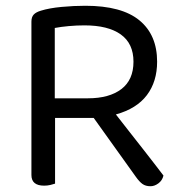

<svg xmlns="http://www.w3.org/2000/svg" viewBox="-20 -639 629 666"><path d="M171 -2Q165 0 155 2.5Q145 5 133 5Q89 5 89 -32V-564Q89 -580 97 -588.5Q105 -597 122 -602Q151 -611 193.5 -615Q236 -619 276 -619Q402 -619 463.5 -568.5Q525 -518 525 -425Q525 -356 489.5 -309Q454 -262 382 -242Q407 -210 432 -178Q457 -146 479.5 -117.5Q502 -89 519.5 -66Q537 -43 547 -30Q543 -13 529.5 -3Q516 7 502 7Q485 7 474 -1Q463 -9 451 -26L305 -230H171ZM285 -298Q359 -298 401 -330Q443 -362 443 -425Q443 -488 399 -519.5Q355 -551 273 -551Q246 -551 218.5 -548.5Q191 -546 170 -542V-298Z"/></svg>

Font: Baloo Chettan 2
Style: Regular
Weight: 400
Designer: Maithili Shingre, Unnati Kotecha and Ek Type
Foundry: Ek Type
Version: Version 1.640;hotconv 1.0.111;makeotfexe 2.5.65597; ttfautoh